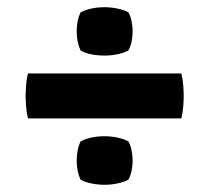

<svg xmlns="http://www.w3.org/2000/svg" viewBox="-20 -585 580 532"><path d="M192.5 -498Q192.5 -528 203 -550.5Q230.5 -565 270 -565Q288.5 -565 306.8 -561Q325 -557 336 -550.5Q342 -540 344.8 -525.2Q347.5 -510.5 347.5 -498Q347.5 -485 344.8 -470.8Q342 -456.5 336 -445.5Q325 -439 306.8 -435Q288.5 -431 270 -431Q251 -431 232.8 -434.5Q214.5 -438 203 -445.5Q192.5 -468.5 192.5 -498ZM57.5 -257Q53.5 -272.5 52.2 -290.8Q51 -309 51 -319Q51 -329.5 52.2 -347.8Q53.5 -366 57.5 -381.5H482.5Q486.5 -366 487.8 -347.8Q489 -329.5 489 -319Q489 -309 487.8 -290.8Q486.5 -272.5 482.5 -257ZM192.5 -140Q192.5 -170 203 -193Q230.5 -207.5 270 -207.5Q288.5 -207.5 306.8 -203.5Q325 -199.5 336 -193Q342 -182 344.8 -167.2Q347.5 -152.5 347.5 -140Q347.5 -127 344.8 -112.8Q342 -98.5 336 -87.5Q325 -81 306.8 -77Q288.5 -73 270 -73Q251 -73 232.8 -76.8Q214.5 -80.5 203 -87.5Q192.5 -110.5 192.5 -140Z"/></svg>

Font: Signika SC
Style: Bold
Weight: 700
Designer: Anna Giedryś
Foundry: Anna Giedryś
Version: Version 2.000; ttfautohint (v1.8.3) -l 8 -r 50 -G 200 -x 9 -